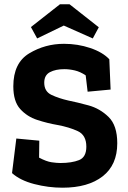

<svg xmlns="http://www.w3.org/2000/svg" viewBox="-20 -864 597 894"><path d="M440 -737 412 -685 277 -745 153 -685 124 -738 259 -844H304ZM526 -197Q526 -96 458 -43Q390 10 271 10Q205 10 139.5 -7Q74 -24 36 -58L56 -219L163 -209L162 -130Q196 -112 220 -108.5Q244 -105 261 -105Q314 -105 348 -118.5Q382 -132 382 -181Q382 -235 342 -253.5Q302 -272 248 -282Q201 -290 153.5 -305.5Q106 -321 74 -356.5Q42 -392 42 -462Q42 -571 116 -615.5Q190 -660 278 -660Q342 -660 400 -640.5Q458 -621 489 -588L495 -447L388 -437L379 -513Q354 -530 328.5 -536Q303 -542 279 -542Q239 -542 212.5 -528Q186 -514 186 -479Q186 -438 220 -422Q254 -406 298 -396Q338 -388 391.5 -373.5Q445 -359 485.5 -319.5Q526 -280 526 -197Z"/></svg>

Font: Zilla Slab Bold
Style: Bold
Weight: 700
Designer: Typotheque.com
Foundry: Typotheque type foundry
Version: Version 1.1; 2017; ttfautohint (v1.6)